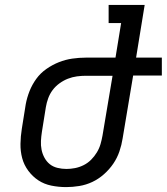

<svg xmlns="http://www.w3.org/2000/svg" viewBox="-20 -755 680 783"><path d="M250 8Q219 8 189.5 2Q160 -4 136.5 -19.5Q113 -35 95.5 -58.5Q78 -82 70.5 -110Q63 -138 63.5 -168.5Q64 -199 69 -230L85 -330Q90 -357 100.5 -383.5Q111 -410 128 -433.5Q145 -457 169.5 -474Q194 -491 220.5 -501.5Q247 -512 275 -516Q303 -520 330 -520H451L474 -661H423V-735H570L535 -520H640V-447H523L480 -190Q476 -164 467 -137.5Q458 -111 442 -87.5Q426 -64 404 -44.5Q382 -25 356.5 -13Q331 -1 303.5 3.5Q276 8 250 8ZM251 -66Q268 -66 286 -69.5Q304 -73 321 -81.5Q338 -90 351.5 -103.5Q365 -117 375 -133.5Q385 -150 390 -167.5Q395 -185 398 -202L439 -446H330Q312 -446 293.5 -443.5Q275 -441 257 -434Q239 -427 222.5 -415Q206 -403 194.5 -387.5Q183 -372 176.5 -354Q170 -336 167 -318L151 -218Q148 -199 147 -180.5Q146 -162 149.5 -144.5Q153 -127 161.5 -111.5Q170 -96 183 -85.5Q196 -75 214 -70.5Q232 -66 251 -66Z"/></svg>

Font: Iosevka HT Extended
Style: Italic
Weight: 400
Width: 7
Italic angle: -9°
Monospace: yes
Designer: Belleve Invis
Foundry: Belleve Invis
Version: Version 32.3.0; ttfautohint (v1.8.4)